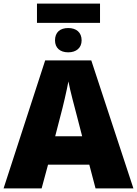

<svg xmlns="http://www.w3.org/2000/svg" viewBox="-20 -1055 767 1075"><path d="M540 -1035H187V-927H540ZM362 -898C316 -898 288 -874 288 -829C288 -787 316 -762 362 -762C407 -762 437 -787 437 -829C437 -874 407 -898 362 -898ZM515 0H727L491 -717H233L0 0H213L249 -133H480ZM440 -292H289L319 -408C332 -455 354 -550 363 -599C372 -550 400 -446 410 -408Z"/></svg>

Font: Noto Sans UI Black
Style: Regular
Weight: 900
Designer: Monotype Design Team
Foundry: Monotype Imaging Inc.
Version: Version 1.901